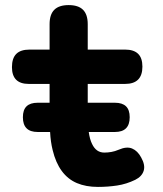

<svg xmlns="http://www.w3.org/2000/svg" viewBox="-20 -725 640 755"><path d="M128 -206Q99 -206 84.5 -220.5Q70 -235 70 -264Q70 -293 84.5 -307Q99 -321 128 -321H175V-395H93Q60 -395 43.5 -411.5Q27 -428 27 -461Q27 -496 44 -513Q61 -530 96 -530H175V-630Q175 -668 193.5 -686.5Q212 -705 250 -705Q288 -705 306.5 -686.5Q325 -668 325 -630V-530H472Q506 -530 523 -513.5Q540 -497 540 -463Q540 -429 523 -412Q506 -395 472 -395H325V-321H432Q461 -321 475.5 -307Q490 -293 490 -264Q490 -235 475.5 -220.5Q461 -206 432 -206H329Q333 -177 342 -159Q358 -125 390 -125Q404 -125 418 -127.5Q432 -130 446 -136Q478 -150 499.5 -141Q521 -132 535 -106Q552 -76 545 -53.5Q538 -31 512 -18Q477 -1 440.5 4.5Q404 10 365 10Q318 10 282.5 -5Q247 -20 223 -52.5Q199 -85 187 -135Q179 -167 177 -206Z"/></svg>

Font: Maple Mono NL ExtraBold
Style: Regular
Weight: 800
Monospace: yes
Designer: subframe7536
Version: Version 7.000